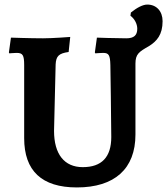

<svg xmlns="http://www.w3.org/2000/svg" viewBox="-20 -810 733 842"><path d="M317 12C483 12 574 -70 574 -220V-531C574 -573 590 -583 632 -607C668 -629 693 -658 693 -717C693 -761 666 -790 626 -790C606 -790 580 -776 554 -755L552 -741C571 -727 582 -704 582 -684C582 -655 567 -642 534 -642C486 -642 405 -645 405 -645L396 -580L398 -576C398 -576 421 -578 432 -578C457 -578 463 -569 464 -524C464 -524 468 -275 468 -209C468 -121 426 -77 343 -77C262 -77 217 -134 217 -236L224 -528C226 -564 238 -576 281 -582L288 -648C288 -648 211 -642 169 -642C113 -642 28 -645 28 -645L19 -580L21 -576C21 -576 42 -578 53 -578C80 -578 86 -568 86 -524V-204C86 -61 163 12 317 12Z"/></svg>

Font: Alegreya SC
Style: Bold
Weight: 700
Designer: Juan Pablo del Peral
Foundry: Huerta Tipografica
Version: Version 2.007;PS 002.007;hotconv 1.0.88;makeotf.lib2.5.64775